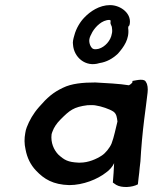

<svg xmlns="http://www.w3.org/2000/svg" viewBox="-20 -725 617 752"><path d="M79 -204C75 -183 75 -162 80 -140C86 -107 100 -79 121 -57C153 -23 188 -2 251 0C306 0 362 -23 395 -49C407 -57 421 -72 427 -86C425 -54 425 -41 422 -10L435 -1C457 12 498 9 520 -3L523 -30C525 -43 526 -56 527 -67L530 -93C533 -147 538 -203 545 -259C550 -299 554 -326 558 -362C560 -378 558 -395 552 -403C546 -419 517 -411 499 -408L498 -401C493 -396 489 -393 485 -391C451 -397 389 -400 353 -402C305 -402 260 -398 226 -381C188 -363 165 -343 133 -306C110 -280 95 -253 85 -227C82 -219 80 -212 79 -204ZM182 -199C183 -204 185 -208 186 -211C191 -225 201 -241 217 -257C253 -293 268 -306 323 -313C335 -313 347 -314 355 -312C376 -309 409 -298 424 -288C437 -279 438 -264 440 -249C433 -222 427 -189 417 -163C410 -146 393 -125 379 -116C358 -102 326 -88 294 -88H287C246 -90 232 -98 208 -120C191 -138 178 -166 182 -199ZM266 -550C269 -502 314 -460 370 -478C397 -482 421 -495 442 -515C464 -540 488 -572 482 -615C483 -620 481 -620 487 -626C499 -670 454 -705 411 -705C369 -705 333 -680 311 -657C295 -641 278 -614 271 -586C267 -573 264 -560 266 -550ZM330 -571C331 -579 336 -589 342 -600C354 -620 379 -647 409 -647C411 -646 412 -645 414 -644C412 -640 413 -636 413 -632C414 -628 417 -624 418 -620C419 -612 420 -605 419 -598L418 -593C414 -566 391 -541 367 -534C358 -532 350 -531 344 -534C334 -540 328 -558 330 -571Z"/></svg>

Font: Hussar Pisanka
Style: Kur
Weight: 400
Designer: Robert Jablonski
Foundry: Cannot Into Space Fonts
Version: Version 1.070